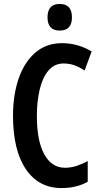

<svg xmlns="http://www.w3.org/2000/svg" viewBox="-20 -944 509 974"><path d="M303 -622Q256 -622 226 -586.5Q196 -551 181.5 -490.5Q167 -430 167 -356Q167 -230 204.5 -161.5Q242 -93 309 -93Q340 -93 369 -102.5Q398 -112 425 -127V-22Q369 10 292 10Q176 10 111 -86Q46 -182 46 -357Q46 -462 74.5 -545Q103 -628 158.5 -676.5Q214 -725 295 -725Q375 -725 445 -683L409 -586Q385 -603 358.5 -612.5Q332 -622 303 -622ZM283 -924Q345 -924 345 -856Q345 -789 283 -789Q221 -789 221 -856Q221 -924 283 -924Z"/></svg>

Font: Noto Sans Thai Looped ExtraCondensed SemiBold
Style: Regular
Weight: 600
Width: 2
Designer: Sasikarn Vongin, Ben Mitchell
Foundry: The Fontpad Ltd
Version: Version 1.001; ttfautohint (v1.8.4.7-5d5b)